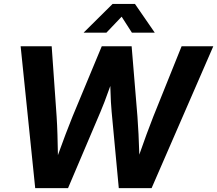

<svg xmlns="http://www.w3.org/2000/svg" viewBox="-20 -965 1114 985"><path d="M160.6 0 85.9 -727.5H245.1L270.5 -367.2Q273.4 -322.3 274.7 -275.9Q275.9 -229.5 276.9 -183.1Q277.8 -136.7 278.3 -90.8H249Q265.6 -136.7 282.2 -183.1Q298.8 -229.5 316.4 -275.9Q334 -322.3 352.1 -367.2L502 -727.5H655.3L685.1 -367.2Q688.5 -322.3 690.7 -275.9Q692.9 -229.5 694.3 -183.1Q695.8 -136.7 696.8 -90.8H666.5Q682.6 -136.7 698.7 -183.1Q714.8 -229.5 731.9 -275.9Q749 -322.3 766.6 -367.2L911.6 -727.5H1074.2L757.8 0H589.4L552.7 -391.6Q548.3 -439 546.9 -496.3Q545.4 -553.7 542.5 -622.6H582Q556.2 -554.2 536.1 -497.1Q516.1 -439.9 495.6 -391.6L329.1 0ZM525.9 -797.4H409.7V-798.3L557.6 -944.8H672.4L773.4 -798.3V-797.4H656.7L604 -879.4Z"/></svg>

Font: Inter 28pt
Style: Bold Italic
Weight: 700
Italic angle: -9.3988°
Designer: Rasmus Andersson
Foundry: rsms
Version: Version 4.001;git-66647c0bb